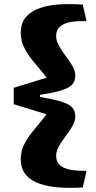

<svg xmlns="http://www.w3.org/2000/svg" viewBox="-20 -771 460 923"><path d="M342 -211Q342 -193 333 -174.5Q324 -156 310.5 -137Q297 -118 283 -99Q269 -80 259.5 -60.5Q250 -41 250 -22Q250 7 268 23Q286 39 318.5 45Q351 51 396 50L378 130Q322 134 268.5 130.5Q215 127 172.5 113Q130 99 105 70Q80 41 80 -7Q80 -43 94 -72.5Q108 -102 130 -130Q152 -158 176.5 -187Q201 -216 223 -249L222 -216L46 -270V-349L222 -403L223 -370Q201 -404 176.5 -432.5Q152 -461 130 -489Q108 -517 94 -547Q80 -577 80 -612Q80 -661 105 -689.5Q130 -718 172.5 -732.5Q215 -747 268.5 -750Q322 -753 378 -749L396 -669Q351 -671 318.5 -665Q286 -659 268 -643Q250 -627 250 -598Q250 -578 259.5 -559Q269 -540 282.5 -520.5Q296 -501 310 -482Q324 -463 333 -444.5Q342 -426 342 -408Q342 -389 334.5 -375Q327 -361 308.5 -350.5Q290 -340 257 -331.5Q224 -323 172 -315V-305Q224 -296 257 -287.5Q290 -279 308.5 -268.5Q327 -258 334.5 -244Q342 -230 342 -211Z"/></svg>

Font: Roboto Serif ExtraBold
Style: Regular
Weight: 800
Designer: Greg Gazdowicz
Foundry: Commercial Type
Version: Version 1.008